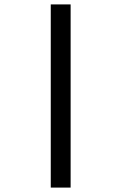

<svg xmlns="http://www.w3.org/2000/svg" viewBox="-20 -785 540 870"><path d="M210 -765H300V65H210Z"/></svg>

Font: Bebas Neue
Style: Regular
Weight: 400
Designer: Ryoichi Tsunekawa
Foundry: Ryoichi Tsunekawa
Version: Version 1.300